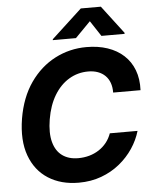

<svg xmlns="http://www.w3.org/2000/svg" viewBox="-62 -1005 846 1067"><g transform="rotate(-5 360.5 -472.0)"><path d="M530.2 -792 473.1 -878.7 388 -792H258.7L259.7 -797.3L429.2 -953.9H541.1L660.1 -797.3L659.1 -792ZM334.5 9.8Q235.4 9.8 164.4 -35.5Q93.4 -80.8 62.1 -166.4Q30.9 -252.1 50.5 -372.7Q70.3 -489.9 127.1 -571.3Q184 -652.6 265.8 -695Q347.6 -737.3 441.3 -737.3Q506.3 -737.3 558.9 -719.6Q611.4 -701.9 648.6 -667.8Q685.8 -633.8 704.5 -584.6Q723.2 -535.4 720.4 -472.5H567.7Q568.1 -502.9 559.5 -526.8Q550.9 -550.6 534.1 -567.2Q517.4 -583.8 493.4 -592.6Q469.3 -601.4 439.2 -601.4Q380.9 -601.4 332.2 -572.2Q283.5 -543.1 250 -487.9Q216.6 -432.7 203.6 -354.9Q191.2 -279.2 205 -228.4Q218.8 -177.5 254.3 -151.9Q289.7 -126.2 342.7 -126.2Q375.4 -126.2 404.7 -134.4Q434 -142.7 458.4 -158.5Q482.9 -174.3 501 -197Q519.1 -219.6 529.4 -248.6H684.1Q669.5 -198.3 638.7 -152.1Q607.8 -105.8 562.8 -69.2Q517.9 -32.7 460.4 -11.5Q402.8 9.8 334.5 9.8Z"/></g></svg>

Font: Inter Tight
Style: Italic
Weight: 400
Italic angle: -9.39999°
Designer: Rasmus Andersson
Foundry: rsms
Version: Version 3.002